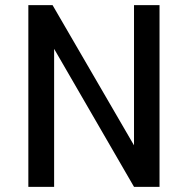

<svg xmlns="http://www.w3.org/2000/svg" viewBox="-20 -725 730 745"><path d="M90 0V-705H184L507 -149H500V-705H599V0H500L181 -551H190V0Z"/></svg>

Font: Nunito Sans 7pt Condensed SemiBold
Style: Regular
Weight: 600
Width: 3
Designer: Vernon Adams
Foundry: Vernon Adams
Version: Version 3.101;gftools[0.9.27]